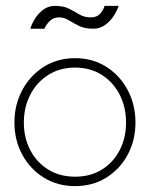

<svg xmlns="http://www.w3.org/2000/svg" viewBox="-20 -620 529 652"><path d="M235 12Q175 12 128.5 -17Q82 -46 55.5 -95Q29 -144 29 -204Q29 -264 55.5 -313.8Q82 -363.5 128.5 -393Q175 -422.5 235 -422.5Q295 -422.5 341.2 -393Q387.5 -363.5 413.8 -313.8Q440 -264 440 -204Q440 -144 413.8 -95Q387.5 -46 341.2 -17Q295 12 235 12ZM235 -20Q287 -20 326 -44.2Q365 -68.5 386.5 -110.2Q408 -152 408 -204Q408 -256 386.5 -298.2Q365 -340.5 326 -365.5Q287 -390.5 235 -390.5Q183 -390.5 143.8 -365.5Q104.5 -340.5 82.8 -298.2Q61 -256 61 -204Q61 -152 82.8 -110.2Q104.5 -68.5 143.8 -44.2Q183 -20 235 -20ZM83 -522.5Q88 -539.5 99.2 -557.2Q110.5 -575 127.5 -587.5Q144.5 -600 166.5 -600Q196.5 -600 215 -590.2Q233.5 -580.5 249.8 -570.8Q266 -561 289 -561Q309.5 -561 320.8 -574.2Q332 -587.5 335 -600H383Q377.5 -583.5 365.8 -565.5Q354 -547.5 336.5 -535Q319 -522.5 297 -522.5Q267 -522.5 247.8 -532.2Q228.5 -542 213.2 -551.5Q198 -561 180 -561Q161 -561 148.2 -548Q135.5 -535 131 -522.5Z"/></svg>

Font: League Spartan Thin
Style: Regular
Weight: 100
Foundry: The League of Moveable Type
Version: Version 2.002